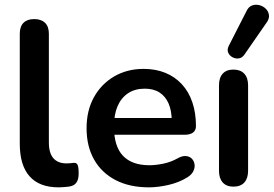

<svg xmlns="http://www.w3.org/2000/svg" viewBox="-20 -795 1176 825"><path d="M232 10Q149 10 107 -37.5Q65 -85 65 -177V-650Q65 -681 81 -697Q97 -713 127 -713Q157 -713 173.5 -697Q190 -681 190 -650V-183Q190 -137 209.5 -115Q229 -93 265 -93Q273 -93 280 -93.5Q287 -94 294 -95Q308 -97 313 -87.5Q318 -78 318 -49Q318 -24 308 -10Q298 4 275 7Q265 8 254 9Q243 10 232 10Z M620 10Q537 10 477 -21Q417 -52 384.5 -109Q352 -166 352 -244Q352 -320 383.5 -377Q415 -434 470.5 -466.5Q526 -499 597 -499Q649 -499 690.5 -482Q732 -465 761.5 -433Q791 -401 806.5 -355.5Q822 -310 822 -253Q822 -235 809.5 -225.5Q797 -216 774 -216H453V-288H734L718 -273Q718 -319 704.5 -350Q691 -381 665.5 -397.5Q640 -414 602 -414Q560 -414 530.5 -394.5Q501 -375 485.5 -339.5Q470 -304 470 -255V-248Q470 -166 508.5 -125.5Q547 -85 622 -85Q648 -85 680.5 -91.5Q713 -98 742 -114Q763 -126 779 -124.5Q795 -123 804.5 -113Q814 -103 816 -88.5Q818 -74 810.5 -59Q803 -44 785 -33Q750 -11 704.5 -0.5Q659 10 620 10Z M983 7Q953 7 937 -11Q921 -29 921 -61V-428Q921 -461 937 -478.5Q953 -496 983 -496Q1013 -496 1029.5 -478.5Q1046 -461 1046 -428V-61Q1046 -29 1030 -11Q1014 7 983 7ZM1030 -560Q1020 -546 1006 -544Q992 -542 979 -549Q966 -556 960.5 -569Q955 -582 963 -598L1039 -747Q1048 -766 1063 -771.5Q1078 -777 1094 -773Q1110 -769 1121.5 -758Q1133 -747 1135.5 -731.5Q1138 -716 1127 -700Z"/></svg>

Font: Nunito ExtraLight
Style: Bold
Weight: 700
Version: Version 3.602